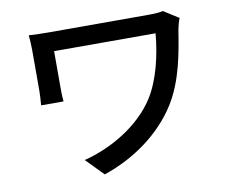

<svg xmlns="http://www.w3.org/2000/svg" viewBox="-82 -821 1163 969"><g transform="rotate(-10 500.0 -336.5)"><path d="M888 -668 811 -717C790 -712 761 -711 734 -711C671 -711 273 -711 236 -711C192 -711 151 -712 123 -714C125 -690 127 -664 127 -640C127 -596 127 -462 127 -427C127 -405 125 -382 123 -355H238C235 -383 235 -413 235 -427C235 -462 235 -583 235 -613C306 -613 695 -613 755 -613C745 -499 716 -379 662 -293C581 -167 433 -81 292 -45L379 44C539 -10 676 -111 758 -240C832 -357 854 -500 872 -613C874 -624 882 -656 888 -668Z"/></g></svg>

Font: Noto Sans JP Medium
Style: Regular
Weight: 500
Designer: Ryoko NISHIZUKA 西塚涼子 (kana, bopomofo & ideographs); Paul D. Hunt (Latin, Greek & Cyrillic); Sandoll Communications 산돌커뮤니
Foundry: Adobe
Version: Version 2.004;hotconv 1.0.118;makeotfexe 2.5.65603